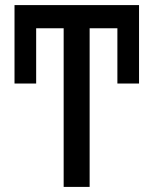

<svg xmlns="http://www.w3.org/2000/svg" viewBox="-20 -734 603 754"><path d="M230 0H332V-623H441V-406H526V-623V-714H37V-623V-406H122V-623H230Z"/></svg>

Font: Noto Sans Mono SemiCondensed Medium
Style: Regular
Weight: 500
Width: 4
Designer: Monotype Design Team
Foundry: Monotype Imaging Inc.
Version: Version 2.014